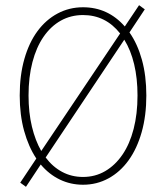

<svg xmlns="http://www.w3.org/2000/svg" viewBox="-20 -700 640 740"><path d="M300 12Q252 12 210.5 -8Q169 -28 137 -66L80 20L58 4L120 -89Q90 -134 73 -195.5Q56 -257 56 -332Q56 -410 74 -473Q92 -536 124.5 -580Q157 -624 202 -648Q247 -672 300 -672Q396 -672 461 -598L516 -680L538 -664L479 -575Q510 -531 527 -469.5Q544 -408 544 -332Q544 -254 526 -190.5Q508 -127 475.5 -82Q443 -37 398 -12.5Q353 12 300 12ZM90 -332Q90 -266 103 -212Q116 -158 139 -118L443 -571Q387 -642 300 -642Q253 -642 214.5 -620.5Q176 -599 148 -558.5Q120 -518 105 -460.5Q90 -403 90 -332ZM300 -18Q347 -18 385.5 -40.5Q424 -63 452 -104Q480 -145 495 -203Q510 -261 510 -332Q510 -398 497 -452.5Q484 -507 459 -547L156 -93Q183 -57 219.5 -37.5Q256 -18 300 -18Z"/></svg>

Font: Source Code Pro ExtraLight
Style: Regular
Weight: 200
Monospace: yes
Designer: Paul D. Hunt, Teo Tuominen
Foundry: Adobe Systems Incorporated
Version: Version 2.030;PS 1.000;hotconv 16.6.51;makeotf.lib2.5.65220